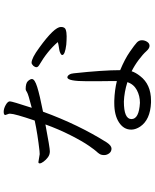

<svg xmlns="http://www.w3.org/2000/svg" viewBox="81 -890 838 1040"><g transform="rotate(-90 500.0 -370.0)"><path d="M463 -31Q501 -31 532.5 -48Q564 -65 575 -99Q521 -116 470 -118Q375 -118 375 -77Q375 -36 463 -31ZM580 -317Q580 -424 601 -424Q609 -424 615.5 -414Q622 -404 623 -389Q640 -231 640 -138Q700 -113 739 -86Q778 -59 790 -47.5Q802 -36 802 -20.5Q802 -5 793.5 8Q785 21 771.5 21Q758 21 742 3Q726 -15 696 -37.5Q666 -60 634 -76Q627 -54 608 -30Q563 29 475 29H464Q371 25 334 -30Q319 -53 318 -75V-79Q318 -119 357 -144.5Q396 -170 461 -170H474Q533 -168 581 -156V-179L580 -266ZM792 -476Q744 -532 667 -577Q656 -584 656 -591.5Q656 -599 663 -608Q673 -618 680 -618Q705 -618 762 -576Q874 -495 874 -459Q874 -438 859.5 -433Q845 -428 823.5 -428Q802 -428 778 -430Q722 -437 722 -452Q722 -457 731 -461.5Q740 -466 748.5 -467.5Q757 -469 770 -471Q783 -473 792 -476ZM142 -581 185 -574 202 -575Q292 -585 367 -601Q404 -710 404 -733V-740L397 -760Q397 -769 414.5 -769Q432 -769 451.5 -758Q471 -747 471 -735.5Q471 -724 436 -617Q511 -636 521 -643Q531 -650 537 -650Q570 -650 581 -637.5Q592 -625 592 -616Q592 -601 549 -587.5Q506 -574 415 -556Q345 -364 248 -210Q231 -185 215 -185Q199 -185 189.5 -197.5Q180 -210 180 -225Q180 -240 186 -249.5Q192 -259 199.5 -266.5Q207 -274 231 -308.5Q255 -343 287.5 -407Q320 -471 346 -543Q219 -519 200.5 -519Q182 -519 168 -529.5Q154 -540 144.5 -553Q135 -566 135 -573.5Q135 -581 142 -581Z"/></g></svg>

Font: LXGW WenKai Mono Lite
Style: Regular
Weight: 400
Monospace: yes
Designer: LXGW / Fontworks Inc.
Foundry: LXGW / Fontworks Inc.
Version: Version 1.520; June 14, 2025